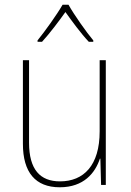

<svg xmlns="http://www.w3.org/2000/svg" viewBox="-20 -783 553 813"><path d="M270 -763H245C221 -721 170 -650 139 -612V-606H158C191 -642 230 -694 257 -732C285 -693 322 -642 356 -606H375V-612C347 -645 294 -720 270 -763ZM428 -528H402V-227C402 -82 334 -15 234 -15C150 -15 103 -65 103 -179V-528H77V-174C77 -53 130 10 233 10C335 10 383 -51 403 -111H405L408 0H428Z"/></svg>

Font: Noto Sans Devanagari SemiCondensed Thin
Style: Regular
Weight: 100
Width: 4
Designer: Jelle Bosma - Monotype Design Team
Foundry: Monotype Imaging Inc.
Version: Version 2.004